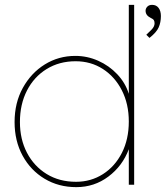

<svg xmlns="http://www.w3.org/2000/svg" viewBox="-20 -760 682 790"><path d="M294 10Q221 10 163.5 -24.5Q106 -59 73 -119.5Q40 -180 40 -258Q40 -337 74 -398.5Q108 -460 164.5 -495Q221 -530 290 -530Q339 -530 384 -510Q429 -490 462.5 -454.5Q496 -419 510 -374V-740H532V0H510V-146Q484 -77 426 -33.5Q368 10 294 10ZM293 -12Q354 -12 403.5 -43.5Q453 -75 481.5 -131Q510 -187 510 -260Q510 -332 481.5 -388Q453 -444 403.5 -476Q354 -508 291 -508Q224 -508 172 -476Q120 -444 91 -387.5Q62 -331 62 -258Q62 -187 91 -131.5Q120 -76 172 -44Q224 -12 293 -12ZM595 -604 582 -617Q592 -626 604 -638.5Q616 -651 616 -664Q616 -672 613 -677Q610 -682 599 -687Q579 -697 579 -716Q579 -725 586 -732.5Q593 -740 606 -740Q623 -740 632.5 -727.5Q642 -715 642 -694Q642 -668 633 -647.5Q624 -627 595 -604Z"/></svg>

Font: Lexend Thin
Style: Regular
Weight: 100
Designer: Bonnie Shaver-Troup, Thomas Jockin
Foundry: Lexend
Version: Version 1.007; ttfautohint (v1.8.3)